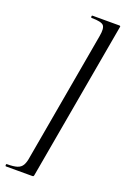

<svg xmlns="http://www.w3.org/2000/svg" viewBox="-188 -776 617 944"><g transform="rotate(20 121.0 -304.0)"><path d="M262 -725Q267 -725 268.5 -723.5Q270 -722 268 -714L123 107Q122 114 120 115.5Q118 117 113 117Q78 117 39 117Q0 117 -23 117Q-27 117 -27 111Q-27 105 -23 105Q12 105 30.5 99Q49 93 58 77.5Q67 62 71 34L190 -642Q198 -685 186 -699Q174 -713 123 -713Q119 -713 119 -719Q119 -725 123 -725Q146 -725 186.5 -725Q227 -725 262 -725Z"/></g></svg>

Font: Cormorant Light Medium
Style: Italic
Weight: 500
Italic angle: -10°
Version: Version 4.000